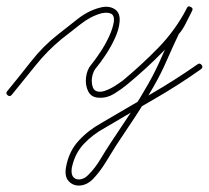

<svg xmlns="http://www.w3.org/2000/svg" viewBox="-20 -288 660 607"><path d="M3 0Q40 -45 78 -93.5Q116 -142 162 -178Q191 -201 225.5 -228Q260 -255 297 -264Q323 -271 342 -259.5Q361 -248 358 -218Q356 -195 343.5 -167.5Q331 -140 314 -114.5Q297 -89 282 -71Q276 -63 273 -52.5Q270 -42 270 -32Q271 -7 282.5 -1Q294 5 310.5 -0.5Q327 -6 343.5 -16.5Q360 -27 369 -34Q429 -84 481.5 -138Q534 -192 571 -262Q575 -271 583 -266Q592 -262 587 -253Q578 -236 567.5 -214.5Q557 -193 544 -179Q544 -179 545 -181Q546 -182 546 -182Q526 -140 507.5 -97.5Q489 -55 466 -15Q439 33 408.5 79.5Q378 126 347 172Q331 198 313 227Q295 256 274 278Q255 297 233 298.5Q211 300 197 284.5Q183 269 189 239Q198 190 229 156.5Q260 123 302 100Q302 100 302 100Q302 100 302 100Q302 100 302 100Q302 100 302 100Q378 55 455 10.5Q532 -34 605 -85Q612 -90 618 -82Q623 -75 615 -69Q543 -18 465.5 26.5Q388 71 312 116Q312 116 312 116Q312 116 312 116Q312 116 312 116Q312 116 312 116Q273 137 244.5 167.5Q216 198 207 243Q204 263 212 272Q220 281 234 279Q248 277 260 264Q281 243 298 214.5Q315 186 331 162Q362 116 392.5 69.5Q423 23 450 -25Q472 -64 490.5 -106.5Q509 -149 528 -190Q528 -190 529 -191Q530 -193 530 -193Q543 -205 552.5 -226Q562 -247 571 -263Q575 -271 583 -266Q592 -262 587 -254Q550 -181 496.5 -126Q443 -71 381 -20Q364 -6 341.5 8Q319 22 295 21Q269 21 259 1Q249 -19 252 -43.5Q255 -68 268 -83Q281 -99 297 -123Q313 -147 325 -173Q337 -199 340 -220Q342 -240 330.5 -245Q319 -250 301 -246Q267 -237 234 -211Q201 -185 174 -164Q129 -127 91.5 -80Q54 -33 17 12Q11 19 4 13Q-3 7 3 0Z"/></svg>

Font: FRB American Cursive Guidelines Extralight
Style: Italic
Weight: 200
Italic angle: -25°
Version: Version 2.0;Modular Font Editor K font №1